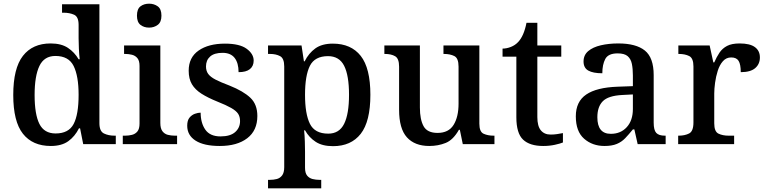

<svg xmlns="http://www.w3.org/2000/svg" viewBox="-20 -783 4163 1043"><path d="M256 10Q157 10 104.5 -56.5Q52 -123 52 -267Q52 -412 104.5 -479.5Q157 -547 255 -547Q313 -547 349 -523Q385 -499 407 -461H413Q410 -487 408.5 -519Q407 -551 407 -575V-648Q407 -692 382.5 -703Q358 -714 325 -714H317V-760H520V-114Q520 -70 544.5 -58Q569 -46 602 -46H609V0H432L415 -86H409Q387 -42 351 -16Q315 10 256 10ZM282 -58Q353 -58 380 -109.5Q407 -161 407 -268Q407 -370 380 -424.5Q353 -479 281 -479Q220 -479 194 -424.5Q168 -370 168 -267Q168 -162 194 -110Q220 -58 282 -58Z M790 -633Q762 -633 743 -648Q724 -663 724 -698Q724 -734 743 -748.5Q762 -763 790 -763Q817 -763 837 -748.5Q857 -734 857 -698Q857 -663 837 -648Q817 -633 790 -633ZM647 0V-46H660Q679 -46 697 -50.5Q715 -55 726.5 -69Q738 -83 738 -112V-425Q738 -453 726.5 -467Q715 -481 697 -485.5Q679 -490 660 -490H654V-536H851V-115Q851 -85 862.5 -70Q874 -55 892 -50.5Q910 -46 930 -46H942V0Z M1174 10Q1088 10 1042.5 -19Q997 -48 997 -100Q997 -129 1009.5 -144Q1022 -159 1039 -165Q1056 -171 1070 -171Q1070 -115 1095.5 -78.5Q1121 -42 1178 -42Q1231 -42 1257.5 -65.5Q1284 -89 1284 -125Q1284 -149 1273.5 -165Q1263 -181 1236 -196.5Q1209 -212 1161 -231Q1109 -252 1074.5 -274Q1040 -296 1022.5 -325.5Q1005 -355 1005 -399Q1005 -471 1059 -508.5Q1113 -546 1202 -546Q1282 -546 1320 -518Q1358 -490 1358 -454Q1358 -424 1337.5 -407.5Q1317 -391 1276 -391Q1276 -441 1254.5 -468.5Q1233 -496 1189 -496Q1144 -496 1121.5 -476Q1099 -456 1099 -422Q1099 -398 1111 -381.5Q1123 -365 1151 -350.5Q1179 -336 1227 -318Q1302 -288 1340 -252Q1378 -216 1378 -153Q1378 -74 1323 -32Q1268 10 1174 10Z M1436 240V194H1446Q1466 194 1483.5 189.5Q1501 185 1512.5 170Q1524 155 1524 125V-422Q1524 -466 1501.5 -478Q1479 -490 1447 -490H1436V-536H1618L1631 -450H1635Q1657 -494 1693 -520Q1729 -546 1788 -546Q1887 -546 1939.5 -479.5Q1992 -413 1992 -268Q1992 -123 1939.5 -56Q1887 11 1789 11Q1731 11 1695 -12.5Q1659 -36 1637 -75H1632Q1635 -48 1636 -13.5Q1637 21 1637 41V128Q1637 157 1648.5 171Q1660 185 1678 189.5Q1696 194 1716 194H1725V240ZM1763 -57Q1823 -57 1849.5 -110.5Q1876 -164 1876 -268Q1876 -373 1849.5 -425.5Q1823 -478 1762 -478Q1690 -478 1663.5 -425.5Q1637 -373 1637 -268Q1637 -164 1663.5 -110.5Q1690 -57 1763 -57Z M2312 10Q2233 10 2190.5 -37Q2148 -84 2148 -187V-421Q2148 -465 2126.5 -477.5Q2105 -490 2071 -490H2068V-536H2261V-199Q2261 -134 2281 -97.5Q2301 -61 2357 -61Q2417 -61 2444 -104.5Q2471 -148 2471 -220V-421Q2471 -467 2448 -478.5Q2425 -490 2392 -490H2389V-536H2584V-111Q2584 -67 2607 -56.5Q2630 -46 2661 -46H2666V0H2494L2478 -78H2473Q2442 -23 2401 -6.5Q2360 10 2312 10Z M2931 10Q2858 10 2821.5 -24.5Q2785 -59 2785 -146V-475H2710V-519Q2732 -519 2755 -528Q2778 -537 2794 -554Q2826 -587 2840 -659H2899V-536H3029V-475H2899V-147Q2899 -98 2918 -75Q2937 -52 2971 -52Q2990 -52 3006 -54.5Q3022 -57 3038 -60V-9Q3024 -3 2994.5 3.5Q2965 10 2931 10Z M3264 10Q3198 10 3153 -29.5Q3108 -69 3108 -151Q3108 -231 3164.5 -269.5Q3221 -308 3335 -312L3418 -315V-373Q3418 -409 3412.5 -436Q3407 -463 3389.5 -478Q3372 -493 3335 -493Q3284 -493 3268 -462.5Q3252 -432 3252 -385Q3202 -385 3176 -399.5Q3150 -414 3150 -449Q3150 -484 3175.5 -505.5Q3201 -527 3244 -537Q3287 -547 3339 -547Q3435 -547 3483 -508.5Q3531 -470 3531 -375V-117Q3531 -76 3545 -61Q3559 -46 3592 -46H3596V0H3444L3426 -80H3418Q3396 -53 3376.5 -32.5Q3357 -12 3330.5 -1Q3304 10 3264 10ZM3298 -56Q3352 -56 3385 -92.5Q3418 -129 3418 -191V-270L3360 -267Q3284 -263 3254.5 -233Q3225 -203 3225 -146Q3225 -56 3298 -56Z M3664 0V-46H3667Q3700 -46 3723.5 -58Q3747 -70 3747 -118V-422Q3747 -467 3724 -478.5Q3701 -490 3668 -490H3665V-536H3835L3855 -444H3860Q3873 -474 3888.5 -497Q3904 -520 3929.5 -533.5Q3955 -547 3998 -547Q4054 -547 4081 -527Q4108 -507 4108 -471Q4108 -435 4082.5 -413Q4057 -391 4004 -391Q4004 -433 3992.5 -452Q3981 -471 3952 -471Q3925 -471 3907 -450.5Q3889 -430 3879 -398.5Q3869 -367 3864.5 -333.5Q3860 -300 3860 -275V-113Q3860 -68 3883 -57Q3906 -46 3938 -46H3968V0Z"/></svg>

Font: Noto Serif Tibetan Medium
Style: Regular
Weight: 500
Designer: Monotype Design Team
Foundry: Monotype Imaging Inc.
Version: Version 2.103; ttfautohint (v1.8.4.7-5d5b)